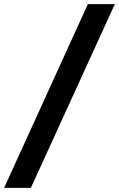

<svg xmlns="http://www.w3.org/2000/svg" viewBox="-61 -799 578 933"><path d="M-41 114 366 -779H497L89 114Z"/></svg>

Font: DM Sans
Style: Bold Italic
Weight: 700
Italic angle: -10°
Designer: Colophon Foundry, Jonny Pinhorn
Foundry: Colophon Foundry
Version: Version 4.004;gftools[0.9.30]